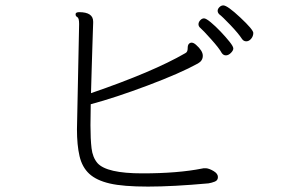

<svg xmlns="http://www.w3.org/2000/svg" viewBox="-20 -708 1040 711"><path d="M876 -564Q863 -584 833 -615.5Q803 -647 792 -655Q786 -661 786 -668Q786 -675 792.5 -681.5Q799 -688 807 -688Q822 -688 870 -643Q918 -598 918 -586Q918 -574 910 -564.5Q902 -555 892 -555Q882 -555 876 -564ZM316 -322 315 -244Q315 -193 319 -159Q323 -125 341 -104Q375 -66 507 -66Q639 -66 729 -84Q732 -85 739 -85H743Q755 -84 771 -74.5Q787 -65 787 -52.5Q787 -40 775.5 -35.5Q764 -31 752 -29Q620 -17 528 -17Q436 -17 386.5 -28.5Q337 -40 310.5 -64.5Q284 -89 274.5 -130Q265 -171 265 -229L273 -619Q273 -641 266.5 -644.5Q260 -648 260 -654V-657Q262 -663 273 -663Q325 -663 325 -628V-623Q325 -619 324 -594.5Q323 -570 322 -533Q321 -496 319.5 -451.5Q318 -407 317 -363Q547 -442 666 -511Q675 -515 675 -529V-531Q675 -547 687 -550H690Q697 -550 706 -542Q731 -520 731 -501.5Q731 -483 713 -473Q648 -437 527 -391.5Q406 -346 316 -322ZM801 -512Q792 -529 761.5 -563Q731 -597 723 -603.5Q715 -610 715 -618Q715 -626 721.5 -633Q728 -640 735.5 -640Q743 -640 760.5 -625.5Q778 -611 797 -591Q816 -571 830 -553.5Q844 -536 844 -528.5Q844 -521 835 -512Q826 -503 816.5 -503Q807 -503 801 -512Z"/></svg>

Font: LXGW WenKai Lite Light
Style: Regular
Weight: 300
Designer: LXGW / Fontworks Inc.
Foundry: LXGW / Fontworks Inc.
Version: Version 1.511; March 25, 2025